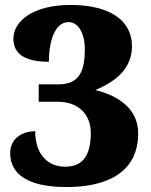

<svg xmlns="http://www.w3.org/2000/svg" viewBox="-20 -744 609 774"><path d="M248 10C403 10 537 -43 537 -207C537 -310 449 -361 364 -381C447 -415 512 -468 512 -558C512 -664 419 -724 265 -724C107 -724 34 -655 34 -588C34 -520 91 -495 177 -495C177 -573 199 -655 257 -655C294 -655 322 -612 322 -545C322 -462 302 -404 217 -404H136V-334H210C301 -334 346 -279 346 -208C346 -97 297 -72 242 -72C175 -72 122 -119 122 -215C70 -215 21 -186 21 -127C21 -48 83 10 248 10Z"/></svg>

Font: Noto Serif Lao Black
Style: Regular
Weight: 900
Designer: Monotype Design Team
Foundry: Monotype Imaging Inc.
Version: Version 2.003